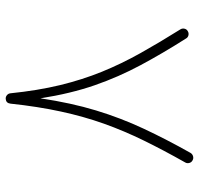

<svg xmlns="http://www.w3.org/2000/svg" viewBox="-32 -610 660 635"><g transform="rotate(90 297.5 -293.0)"><path d="M83.5 -584.5Q89.8 -588.4 97.2 -586.7Q104.5 -585 107.9 -578.6Q157.2 -501 196 -428.5Q234.9 -356 262.5 -276.6Q290 -197.3 305.7 -97.2Q320.8 -198.7 345.7 -280.8Q370.6 -362.8 405.8 -438Q440.9 -513.2 486.3 -593.8Q490.2 -600.1 497.6 -602.1Q504.9 -604 511.2 -600.1Q517.6 -596.7 519.5 -589.4Q521.5 -582 517.6 -575.7Q477.5 -504.9 445.6 -439.7Q413.6 -374.5 389.6 -307.4Q365.7 -240.2 349.4 -164.8Q333 -89.4 323.2 2.4Q321.3 16.6 307.6 17.6Q300.8 18.1 295.4 13.7Q290 9.3 289.1 2.4Q279.8 -88.4 262 -162.1Q244.1 -235.8 217.8 -300.5Q191.4 -365.2 156.2 -428Q121.1 -490.7 77.6 -560.1Q73.7 -566.4 75.4 -573.7Q77.1 -581.1 83.5 -584.5Z"/></g></svg>

Font: Mikhak-FD ExtraLight
Style: Regular
Weight: 200
Designer: Amin Abedi
Version: Version 3.2